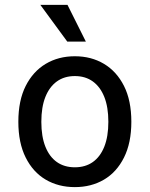

<svg xmlns="http://www.w3.org/2000/svg" viewBox="-20 -755 612 785"><path d="M55 -257Q55 -344 85 -403.5Q115 -463 167 -494Q219 -525 286 -525Q353 -525 405 -494Q457 -463 487 -403.5Q517 -344 517 -257Q517 -171 487 -111Q457 -51 405 -20.5Q353 10 286 10Q219 10 167 -20.5Q115 -51 85 -111Q55 -171 55 -257ZM149 -257Q149 -197 165.5 -155.5Q182 -114 212.5 -92.5Q243 -71 286 -71Q329 -71 359.5 -92.5Q390 -114 406.5 -155.5Q423 -197 423 -257Q423 -317 406.5 -358.5Q390 -400 359.5 -422Q329 -444 286 -444Q243 -444 212.5 -422Q182 -400 165.5 -358.5Q149 -317 149 -257ZM145 -735H256L331 -585H255Z"/></svg>

Font: Radio Canada
Style: Regular
Weight: 400
Designer: Charles Daoud, Etienne Aubert Bonn, Alexandre Saumier Demers, Jacques Le Bailly
Foundry: Radio-Canada
Version: Version 2.104;gftools[0.9.28.dev5+ged2979d]